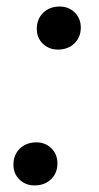

<svg xmlns="http://www.w3.org/2000/svg" viewBox="-20 -560 302 586"><path d="M21 -57.1Q21 -86.9 39.8 -105.7Q58.6 -124.5 87.9 -125.5Q116.7 -126.5 136 -108.2Q155.3 -89.8 155.3 -61Q155.3 -32.7 136.7 -13.9Q118.2 4.9 88.4 5.9Q59.6 6.8 40.3 -11.2Q21 -29.3 21 -57.1ZM92.3 -471.7Q92.3 -501.5 111.1 -520.3Q129.9 -539.1 159.2 -540Q188 -541 207.3 -522.7Q226.6 -504.4 226.6 -475.6Q226.6 -447.3 208 -428.5Q189.5 -409.7 159.7 -408.7Q130.9 -407.7 111.6 -425.8Q92.3 -443.8 92.3 -471.7Z"/></svg>

Font: Roboto Medium
Style: Italic
Weight: 500
Italic angle: -12°
Designer: Google
Version: Version 2.134; 2016